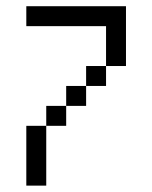

<svg xmlns="http://www.w3.org/2000/svg" viewBox="-20 -582 478 602"><path d="M62.5 -187.5H125V0H62.5ZM125 -250H187.5V-187.5H125ZM187.5 -312.5H250V-250H187.5ZM250 -375H312.5V-312.5H250ZM62.5 -562.5H375V-375H312.5V-500H62.5Z"/></svg>

Font: Pixel Operator SC
Style: Regular
Weight: 400
Designer: Jayvee Enaguas (GrandChaos9000)
Foundry: The Grandoplex Project
Version: Version 1.4.1 (September 5, 2015)